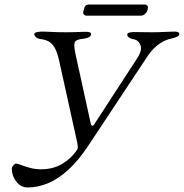

<svg xmlns="http://www.w3.org/2000/svg" viewBox="-20 -792 809 845"><path d="M102 33Q71 33 51.5 7Q32 -19 32 -49Q32 -57 39 -64.5Q46 -72 50 -72Q57 -72 72.5 -66Q88 -60 111 -53.5Q134 -47 161 -47Q214 -47 254 -71Q294 -95 318 -131Q323 -138 322.5 -146Q322 -154 320 -164L241 -522Q232 -563 220 -583Q208 -603 192.5 -610.5Q177 -618 159 -620Q145 -622 138 -628.5Q131 -635 131 -642Q131 -648 142.5 -650.5Q154 -653 166 -653Q180 -653 197 -652Q214 -651 233 -650.5Q252 -650 273 -650Q290 -650 305.5 -650.5Q321 -651 334.5 -651.5Q348 -652 358 -652Q370 -652 375.5 -649.5Q381 -647 381 -641Q381 -634 371.5 -628.5Q362 -623 344 -621Q320 -619 311.5 -610Q303 -601 311 -560L377 -259Q379 -251 380.5 -245Q382 -239 387 -239Q392 -239 395 -244.5Q398 -250 402 -256L584 -536Q607 -571 598 -594Q589 -617 564 -620Q554 -622 547 -627.5Q540 -633 540 -640Q540 -646 549 -648.5Q558 -651 570 -651Q591 -651 608.5 -650.5Q626 -650 648 -650Q677 -650 703.5 -651.5Q730 -653 746 -653Q758 -653 763.5 -650.5Q769 -648 769 -642Q769 -635 759.5 -630.5Q750 -626 733 -622Q707 -617 680.5 -598.5Q654 -580 631 -547L368 -150Q327 -88 283 -47Q239 -6 193.5 13.5Q148 33 102 33ZM360 -723Q355 -723 350.5 -727Q346 -731 346 -735Q346 -742 351 -757Q356 -772 370 -772H618Q623 -772 627 -768.5Q631 -765 631 -760Q631 -745 621.5 -734Q612 -723 600 -723Z"/></svg>

Font: EB Garamond
Style: Italic
Weight: 400
Italic angle: -17.2°
Designer: Georg Duffner and Octavio Pardo
Foundry: Georg Duffner
Version: Version 1.001